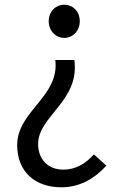

<svg xmlns="http://www.w3.org/2000/svg" viewBox="-20 -577 514 816"><path d="M241 219C321 219 384 180 432 127L379 79C344 119 300 144 250 144C179 144 142 95 142 35C142 -84 320 -148 296 -322H215C234 -166 53 -106 53 40C53 151 127 219 241 219ZM253 -416C290 -416 319 -446 319 -487C319 -528 290 -557 253 -557C217 -557 187 -528 187 -487C187 -446 217 -416 253 -416Z"/></svg>

Font: ChiuKong Gothic CL
Style: Regular
Weight: 400
Designer: Ryoko NISHIZUKA 西塚涼子 (kana, bopomofo & ideographs); Paul D. Hunt (Latin, Greek & Cyrillic); Sandoll Communications 산돌커뮤니
Foundry: Adobe
Version: Version 1.300